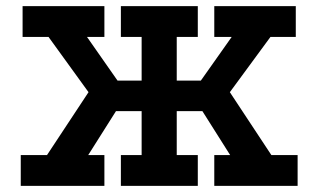

<svg xmlns="http://www.w3.org/2000/svg" viewBox="-20 -609 1043 629"><path d="M54 -589H322V-488H265L365 -345H444V-488H376V-589H628V-488H559V-345H638L739 -488H682V-589H949V-488H866L733 -307L869 -101H955V0H682V-101H734L643 -245H559V-101H628V0H376V-101H444V-245H360L269 -101H322V0H48V-101H134L270 -307L139 -488H54Z"/></svg>

Font: Podkova
Style: Bold
Weight: 700
Designer: Ilya Yudin
Foundry: Cyreal (www.cyreal.org)
Version: Version 2.102; ttfautohint (v1.8.1.43-b0c9)